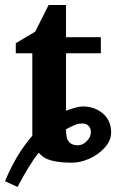

<svg xmlns="http://www.w3.org/2000/svg" viewBox="-39 -636 463 765"><path d="M403.8 -107.9Q403.8 -75.7 377.7 -47.1Q351.6 -18.6 315.9 -3.2Q280.3 12.2 248 12.2Q200.2 12.2 167.2 3.9Q134.3 -4.4 115.2 -27.8Q77.1 20.5 30.8 108.9L-19 85.9Q25.4 -21.5 89.8 -95.2V-423.8H23.9V-463.9L101.1 -509.8L154.8 -616.2H224.1V-487.8H362.8V-423.8H224.1V-194.8Q270 -211.9 291 -211.9Q337.9 -211.9 370.8 -183.8Q403.8 -155.8 403.8 -107.9ZM323.2 -109.9Q323.2 -124.5 314 -134.3Q304.7 -144 290 -144Q282.7 -144 276.1 -143.1Q269.5 -142.1 261.2 -138.7Q252.9 -135.3 250.2 -134.3Q247.6 -133.3 236.3 -127.4Q225.1 -121.6 224.1 -121.1Q224.1 -101.1 226.8 -88.6Q229.5 -76.2 240.2 -66.7Q251 -57.1 271 -57.1Q290 -57.1 306.6 -73.5Q323.2 -89.8 323.2 -109.9Z"/></svg>

Font: Veleka
Style: Bold
Weight: 700
Designer: Stefan Peev, Context Ltd, 2016; SIL International, 1997-2014.
Foundry: Stefan Peev, Context Ltd, 2016
Version: Version 1.000